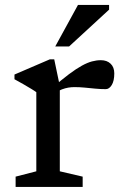

<svg xmlns="http://www.w3.org/2000/svg" viewBox="-20 -736 492 756"><path d="M377 -499Q401 -499 415.5 -485.2Q430 -471.5 430 -447Q430 -417.5 420 -401.2Q410 -385 396.5 -385Q375.5 -385 355 -387Q334.5 -389 314 -391Q293.5 -393 273 -393Q261 -393 249 -391Q237 -389 224.2 -384.2Q211.5 -379.5 197.5 -370.5L183 -388Q222.5 -422 251.5 -443.8Q280.5 -465.5 302.5 -477.5Q324.5 -489.5 342.2 -494.2Q360 -499 377 -499ZM215.5 -397.5V-61.5L305.5 -40.5V0H41.5V-40.5L123 -61.5V-373Q116.5 -378 103.2 -386Q90 -394 72.8 -404Q55.5 -414 37 -424V-442.5L176.5 -502.5H193.5ZM197.5 -553 287 -716.5H409.5V-698L252 -553Z"/></svg>

Font: Newsreader 9pt
Style: Regular
Weight: 400
Designer: Hugues Gentile
Foundry: Production Type
Version: Version 1.003